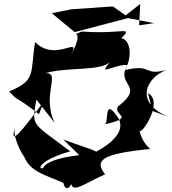

<svg xmlns="http://www.w3.org/2000/svg" viewBox="-20 -909 886 987"><path d="M763 -339 846 -308C667 -383 732 -511 837 -550C715 -516 764 -583 624 -549C689 -682 597 -764 566 -674C682 -794 640 -729 401 -747C319 -710 430 -787 344 -623C401 -737 270 -583 160 -693C135 -527 166 -497 27 -439C79 -381 49 -425 180 -322L206 -387C91 -235 25 -147 58 -259C31 -192 158 -11 97 -136C111 -27 221 -8 306 31C315 85 361 51 345 -7C336 102 386 48 520 -13C465 -85 500 -118 750 -143C763 -138 708 -166 694 -253C680 -171 832 -382 741 -430ZM390 -109C482 -120 226 -108 202 -45C171 -34 179 -85 341 -131C143 -282 142 -255 167 -397L262 -276C191 -418 296 -536 214 -533C329 -567 507 -540 550 -595C473 -509 565 -579 635 -575C571 -467 732 -473 586 -361C559 -316 683 -306 514 -269C545 -262 508 -417 583 -310C656 -206 452 -116 429 -109C511 -132 494 -122 305 -192ZM695 -779 701 -889 626 -830 560 -876 346 -861 246 -841 364 -744 638 -816 772 -790Z"/></svg>

Font: Asimov Silicon
Style: Regular
Weight: 400
Designer: Google
Version: Version 2.000980; 2014